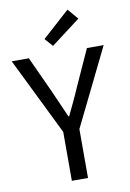

<svg xmlns="http://www.w3.org/2000/svg" viewBox="-96 -925 668 983"><g transform="rotate(-10 238.0 -433.5)"><path d="M196 0H280V-254L477 -656H390L306 -471C286 -423 263 -377 240 -328H236C214 -377 194 -423 173 -471L88 -656H-1L196 -254ZM221 -697 373 -812 326 -867 184 -739Z"/></g></svg>

Font: Giro Sans Regular
Style: Regular
Weight: 400
Designer: Paul D. Hunt
Foundry: Adobe Systems Incorporated
Version: Version 1.000;PS 1.0;hotconv 1.0.88;makeotf.lib2.5.647800